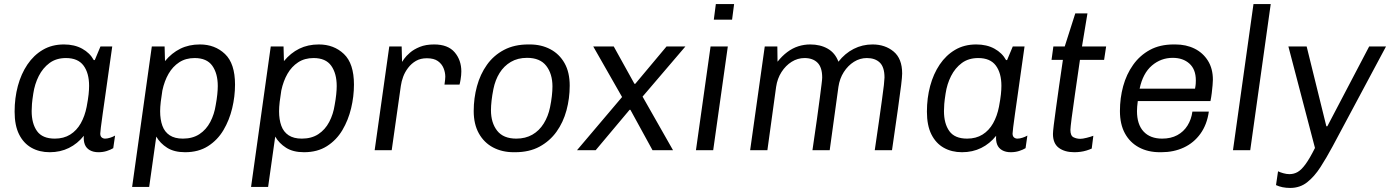

<svg xmlns="http://www.w3.org/2000/svg" viewBox="-20 -740 6849 946"><path d="M225 10Q174 10 135 -12Q96 -34 74 -78Q52 -122 52 -190Q52 -257 68 -316.5Q84 -376 115 -422Q146 -468 191 -494.5Q236 -521 295 -521Q347 -521 385 -500Q423 -479 442 -444H447L475 -511H533Q524 -448 515.5 -387.5Q507 -327 499.5 -274Q492 -221 486 -179.5Q480 -138 477 -112.5Q474 -87 474 -82Q474 -69 481 -63Q488 -57 498 -57Q509 -57 523 -61.5Q537 -66 547 -72L538 -10Q525 -2 506 4Q487 10 465 10Q440 10 422.5 0Q405 -10 398 -28Q391 -46 393 -71Q362 -32 319.5 -11Q277 10 225 10ZM250 -57Q294 -57 326 -77Q358 -97 378 -132.5Q398 -168 407 -214Q414 -251 416.5 -274.5Q419 -298 419 -317Q419 -380 391.5 -417Q364 -454 305 -454Q257 -454 224 -429.5Q191 -405 171 -365.5Q151 -326 144 -279Q139 -247 137.5 -228Q136 -209 136 -193Q136 -131 162.5 -94Q189 -57 250 -57Z M631 181 728 -511H791L793 -439Q826 -479 868.5 -500Q911 -521 965 -521Q1039 -521 1088.5 -474Q1138 -427 1138 -323Q1138 -265 1124 -206.5Q1110 -148 1081 -99Q1052 -50 1005 -20Q958 10 892 10Q838 10 803.5 -12Q769 -34 750 -67L715 181ZM881 -57Q929 -57 962.5 -79Q996 -101 1016 -139Q1036 -177 1043 -223Q1048 -250 1050.5 -274Q1053 -298 1053 -316Q1053 -378 1026 -416Q999 -454 939 -454Q895 -454 863 -433Q831 -412 810.5 -376.5Q790 -341 780 -294Q775 -264 772 -238Q769 -212 769 -192Q769 -151 780 -120.5Q791 -90 816 -73.5Q841 -57 881 -57Z M1217 181 1314 -511H1377L1379 -439Q1412 -479 1454.5 -500Q1497 -521 1551 -521Q1625 -521 1674.5 -474Q1724 -427 1724 -323Q1724 -265 1710 -206.5Q1696 -148 1667 -99Q1638 -50 1591 -20Q1544 10 1478 10Q1424 10 1389.5 -12Q1355 -34 1336 -67L1301 181ZM1467 -57Q1515 -57 1548.5 -79Q1582 -101 1602 -139Q1622 -177 1629 -223Q1634 -250 1636.5 -274Q1639 -298 1639 -316Q1639 -378 1612 -416Q1585 -454 1525 -454Q1481 -454 1449 -433Q1417 -412 1396.5 -376.5Q1376 -341 1366 -294Q1361 -264 1358 -238Q1355 -212 1355 -192Q1355 -151 1366 -120.5Q1377 -90 1402 -73.5Q1427 -57 1467 -57Z M1826 0 1898 -511H1959L1961 -435Q1962 -437 1971.5 -450.5Q1981 -464 2000 -480.5Q2019 -497 2048.5 -509Q2078 -521 2119 -521Q2187 -521 2220 -482.5Q2253 -444 2253 -388Q2253 -370 2249.5 -349Q2246 -328 2244 -323H2170Q2172 -337 2173 -346.5Q2174 -356 2174 -362Q2174 -383 2165.5 -404Q2157 -425 2137.5 -439Q2118 -453 2083 -453Q2052 -453 2029.5 -440Q2007 -427 1991 -406Q1975 -385 1966.5 -362Q1958 -339 1955 -317L1910 0Z M2511 10Q2454 10 2409.5 -13.5Q2365 -37 2339.5 -82.5Q2314 -128 2314 -193Q2314 -256 2330 -315Q2346 -374 2379 -420.5Q2412 -467 2463 -494Q2514 -521 2583 -521H2590Q2647 -521 2691.5 -497.5Q2736 -474 2761.5 -429Q2787 -384 2787 -318Q2787 -255 2771 -196Q2755 -137 2722 -91Q2689 -45 2638.5 -17.5Q2588 10 2518 10ZM2524 -57Q2569 -57 2603 -76.5Q2637 -96 2659 -131.5Q2681 -167 2690 -211Q2696 -240 2699 -266.5Q2702 -293 2702 -314Q2702 -376 2671.5 -415.5Q2641 -455 2577 -455Q2531 -455 2497 -435Q2463 -415 2441.5 -380.5Q2420 -346 2411 -301Q2405 -271 2402 -244.5Q2399 -218 2399 -197Q2399 -135 2429.5 -96Q2460 -57 2524 -57Z M2823 0 3045 -262 2903 -511H3004L3106 -327H3110L3264 -511H3357L3146 -264L3296 0H3195L3086 -199H3082L2915 0Z M3409 0 3481 -511H3566L3494 0ZM3497 -643 3507 -720H3597L3587 -643Z M3676 0 3748 -511H3810L3811 -436Q3833 -464 3859 -483.5Q3885 -503 3913.5 -512Q3942 -521 3972 -521Q4022 -521 4058.5 -500Q4095 -479 4111 -436Q4143 -477 4186 -499Q4229 -521 4279 -521Q4341 -521 4383 -486Q4425 -451 4425 -378Q4425 -362 4420 -320.5Q4415 -279 4404 -202Q4393 -125 4375 0H4290Q4302 -79 4310.5 -141Q4319 -203 4325.5 -248Q4332 -293 4335 -321Q4338 -349 4338 -358Q4338 -409 4315 -431.5Q4292 -454 4251 -454Q4217 -454 4187.5 -435.5Q4158 -417 4137.5 -385Q4117 -353 4111 -312L4068 0H3983Q3996 -88 4005 -152Q4014 -216 4019.5 -259Q4025 -302 4028 -326Q4031 -350 4031 -358Q4031 -408 4008 -431Q3985 -454 3944 -454Q3910 -454 3880.5 -435.5Q3851 -417 3830.5 -385Q3810 -353 3804 -312L3761 0Z M4720 10Q4669 10 4630 -12Q4591 -34 4569 -78Q4547 -122 4547 -190Q4547 -257 4563 -316.5Q4579 -376 4610 -422Q4641 -468 4686 -494.5Q4731 -521 4790 -521Q4842 -521 4880 -500Q4918 -479 4937 -444H4942L4970 -511H5028Q5019 -448 5010.5 -387.5Q5002 -327 4994.5 -274Q4987 -221 4981 -179.5Q4975 -138 4972 -112.5Q4969 -87 4969 -82Q4969 -69 4976 -63Q4983 -57 4993 -57Q5004 -57 5018 -61.5Q5032 -66 5042 -72L5033 -10Q5020 -2 5001 4Q4982 10 4960 10Q4935 10 4917.5 0Q4900 -10 4893 -28Q4886 -46 4888 -71Q4857 -32 4814.5 -11Q4772 10 4720 10ZM4745 -57Q4789 -57 4821 -77Q4853 -97 4873 -132.5Q4893 -168 4902 -214Q4909 -251 4911.5 -274.5Q4914 -298 4914 -317Q4914 -380 4886.5 -417Q4859 -454 4800 -454Q4752 -454 4719 -429.5Q4686 -405 4666 -365.5Q4646 -326 4639 -279Q4634 -247 4632.5 -228Q4631 -209 4631 -193Q4631 -131 4657.5 -94Q4684 -57 4745 -57Z M5273 10Q5226 10 5197 -11.5Q5168 -33 5168 -80Q5168 -91 5172 -124Q5176 -157 5183 -207Q5190 -257 5198.5 -318Q5207 -379 5217 -445H5161L5170 -511H5226L5278 -674H5338L5311 -511H5430L5420 -445H5301Q5288 -354 5277 -279.5Q5266 -205 5260 -157.5Q5254 -110 5254 -100Q5254 -71 5269.5 -63.5Q5285 -56 5303 -56Q5314 -56 5334 -61Q5354 -66 5367 -71L5359 -8Q5348 -3 5333.5 1.5Q5319 6 5303.5 8Q5288 10 5273 10Z M5695 10Q5636 10 5591.5 -14Q5547 -38 5522.5 -83Q5498 -128 5498 -193Q5498 -257 5514 -315.5Q5530 -374 5563 -420.5Q5596 -467 5645.5 -494Q5695 -521 5763 -521H5771Q5824 -521 5865.5 -500.5Q5907 -480 5931.5 -441Q5956 -402 5956 -347Q5956 -338 5954.5 -320.5Q5953 -303 5950.5 -282Q5948 -261 5944 -242H5586Q5584 -228 5583 -215Q5582 -202 5582 -193Q5582 -127 5614.5 -92Q5647 -57 5706 -57Q5749 -57 5780.5 -74Q5812 -91 5831 -121.5Q5850 -152 5855 -190H5936Q5927 -126 5894.5 -81Q5862 -36 5812.5 -13Q5763 10 5702 10ZM5595 -303H5868Q5871 -319 5871.5 -328Q5872 -337 5872 -344Q5872 -398 5840.5 -426.5Q5809 -455 5758 -455Q5700 -455 5655.5 -417Q5611 -379 5595 -303Z M6055 0 6156 -720H6241L6140 0Z M6337 186Q6317 186 6299.5 182.5Q6282 179 6267 172L6277 104Q6287 109 6303 113.5Q6319 118 6333 118Q6355 118 6373.5 107.5Q6392 97 6412.5 69Q6433 41 6459 -11L6328 -511H6418L6515 -118H6520L6726 -511H6809L6546 -19Q6516 37 6486 83.5Q6456 130 6420.5 158Q6385 186 6337 186Z"/></svg>

Font: Chivo Medium Light
Style: Italic
Weight: 300
Italic angle: -8.05°
Version: Version 2.002